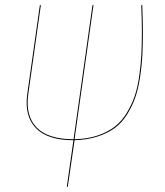

<svg xmlns="http://www.w3.org/2000/svg" viewBox="-20 -537 641 748"><path d="M536.6 -413.6Q536.6 -362.3 534.7 -322.8Q532.7 -283.2 525.9 -237.8Q519 -192.4 507.6 -158.9Q496.1 -125.5 476.1 -92.8Q456.1 -60.1 428.5 -39.3Q400.9 -18.6 360.8 -5.4Q320.8 7.8 270.5 9.3L244.1 190.4L240.2 191.4L266.1 9.3Q165 9.3 119.6 -38.1Q74.2 -85.4 86.4 -171.9L135.3 -517.1H139.2L90.3 -171.4Q78.1 -86.9 122.3 -40.8Q166.5 5.4 266.6 5.4L340.3 -517.1H344.2L270.5 5.4Q320.3 4.4 360.1 -9Q399.9 -22.5 427 -43.5Q454.1 -64.5 473.9 -97.2Q493.7 -129.9 504.9 -163.1Q516.1 -196.3 522.5 -241.5Q528.8 -286.6 530.8 -325.2Q532.7 -363.8 532.7 -413.6Q532.7 -460 530.3 -517.1H534.2Q536.6 -459.5 536.6 -413.6Z"/></svg>

Font: Fira Sans Compressed Four
Style: Italic
Weight: 100
Width: 3
Italic angle: -8°
Designer: Carrois Corporate & Edenspiekermann AG
Foundry: Carrois Corporate GbR & Edenspiekermann AG
Version: Version 4.203;PS 004.203;hotconv 1.0.88;makeotf.lib2.5.64775